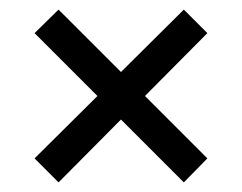

<svg xmlns="http://www.w3.org/2000/svg" viewBox="-20 -480 504 400"><path d="M102 -100 52 -150 183 -280 52 -411 102 -460 232 -330 363 -460 412 -411 282 -280 412 -150 363 -100 232 -231Z"/></svg>

Font: Piazzolla SC Medium
Style: Regular
Weight: 500
Designer: Juan Pablo del Peral
Foundry: Huerta Tipografica
Version: Version 1.330